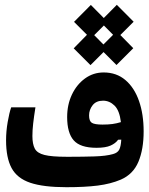

<svg xmlns="http://www.w3.org/2000/svg" viewBox="-20 -780 626 804"><path d="M258.3 3.9Q162.1 3.9 106.9 -14.6Q51.8 -33.2 28.6 -76.2Q5.4 -119.1 5.4 -192.4Q5.4 -230 12.2 -269.3Q19 -308.6 26.9 -330.6H128.4Q122.1 -291 118.9 -262.9Q115.7 -234.9 115.7 -210.4Q115.7 -176.8 125.7 -157.7Q135.7 -138.7 166.3 -131.1Q196.8 -123.5 258.3 -123.5Q262.2 -123.5 266.1 -123.5Q270 -123.5 273.9 -123.5Q326.2 -123.5 375.2 -125Q424.3 -126.5 453.1 -134.8Q472.7 -140.1 479.5 -153.8Q486.3 -167.5 487.8 -195.3L474.6 -194.8Q463.9 -179.7 442.9 -170.4Q421.9 -161.1 384.3 -161.1Q315.9 -161.1 288.6 -192.4Q261.2 -223.6 261.2 -290Q261.2 -341.8 281.2 -384Q301.3 -426.3 335.9 -451.4Q370.6 -476.6 414.1 -476.6Q467.8 -476.6 505.1 -444.8Q542.5 -413.1 562 -357.4Q581.5 -301.8 581.5 -230Q581.5 -154.8 559.6 -102.5Q537.6 -50.3 485.8 -27.8Q443.4 -9.8 389.2 -2.9Q335 3.9 258.3 3.9ZM486.3 -268.6Q480.5 -317.4 459.5 -337.9Q438.5 -358.4 411.6 -358.4Q382.8 -358.4 367.9 -339.4Q353 -320.3 353 -296.9Q353 -272.9 364.7 -265.6Q376.5 -258.3 409.2 -258.3Q433.1 -258.3 450.9 -260.7Q468.8 -263.2 486.3 -268.6ZM358.9 -507.3 288.6 -577.6 344.2 -634.3 290 -688.5 360.4 -759.3 414.6 -704.6 469.2 -759.8 539.6 -689 483.9 -633.3 538.1 -578.1 467.8 -507.8 413.6 -562ZM413.1 -593.8 453.6 -634.3 415 -673.3 374.5 -632.8Z"/></svg>

Font: Cascadia Code SemiBold
Style: Regular
Weight: 600
Monospace: yes
Designer: Aaron Bell
Foundry: Saja Typeworks
Version: Version 2404.023; ttfautohint (v1.8.4)